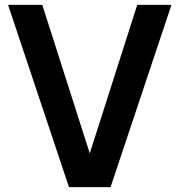

<svg xmlns="http://www.w3.org/2000/svg" viewBox="-20 -765 734 785"><path d="M262 0 13 -745H153L347 -138L541 -745H681L432 0Z"/></svg>

Font: Plus Jakarta Display Medium
Style: Regular
Weight: 500
Designer: Gumpita Rahayu
Foundry: Tokotype Studio
Version: Version 1.000